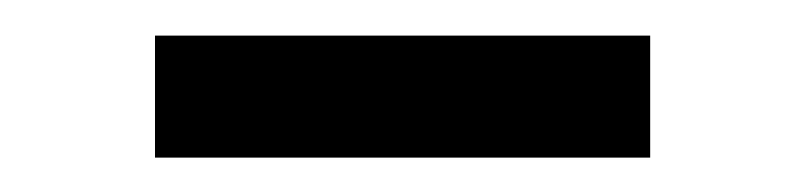

<svg xmlns="http://www.w3.org/2000/svg" viewBox="-20 -726 454 110"><path d="M352.5 -635.7H68.8V-705.6H352.5Z"/></svg>

Font: MAUL Condensed
Style: Condensed Regular
Weight: 400
Designer: MAUL
Version: Version 1.0; 2020; ttfautohint (v1.8.3)